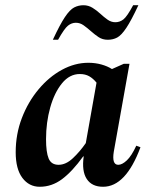

<svg xmlns="http://www.w3.org/2000/svg" viewBox="-20 -704 571 734"><path d="M132 10Q91 10 65.5 -24Q40 -58 40 -122Q40 -191 63.5 -252.5Q87 -314 127 -362Q167 -410 216.5 -437Q266 -464 318 -464Q344 -464 367.5 -457.5Q391 -451 408 -440L453 -460H475L415 -124Q407 -74 432 -74Q447 -74 465 -91Q483 -108 501 -147L517 -141Q461 10 374 10Q331 10 311.5 -20Q292 -50 300 -106H298Q256 -48 217 -19Q178 10 132 10ZM156 -172Q156 -122 166 -98Q176 -74 204 -74Q232 -74 259 -99.5Q286 -125 308 -157L349 -388Q336 -404 321 -412.5Q306 -421 285 -421Q246 -421 217 -385.5Q188 -350 172 -293Q156 -236 156 -172ZM182 -552Q209 -610 228 -638.5Q247 -667 263.5 -675.5Q280 -684 299 -684Q318 -684 334 -674Q350 -664 363.5 -651.5Q377 -639 391 -629Q405 -619 421 -619Q438 -619 452 -630Q466 -641 489 -684H509Q482 -626 463 -597.5Q444 -569 428 -560.5Q412 -552 392 -552Q372 -552 357 -562Q342 -572 328 -584.5Q314 -597 300 -607Q286 -617 270 -617Q254 -617 240 -606Q226 -595 202 -552Z"/></svg>

Font: Spectral SemiBold
Style: Italic
Weight: 600
Italic angle: -10°
Designer: Jean-Baptiste Levee
Foundry: Production Type
Version: Version 2.001